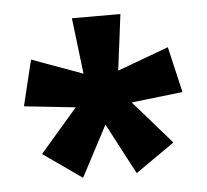

<svg xmlns="http://www.w3.org/2000/svg" viewBox="-38 -802 522 485"><g transform="rotate(-5 222.5 -560.0)"><path d="M284 -762 266 -620 396 -668 423 -552 293 -537 389 -427 290 -358 222 -487 154 -358 56 -427 151 -537 21 -551 49 -667 178 -620 161 -762Z"/></g></svg>

Font: Noto Sans Lao UI ExtCond
Style: Bold
Weight: 700
Width: 2
Designer: Monotype Design Team
Foundry: Monotype Imaging Inc.
Version: Version 2.000; ttfautohint (v1.8.4.7-5d5b)